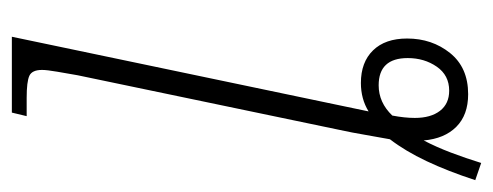

<svg xmlns="http://www.w3.org/2000/svg" viewBox="-285 -526 832 324"><g transform="rotate(-90 131.0 -364.0)"><path d="M-11 22Q4 -24 21 -60Q38 -96 58 -122Q62 -143 65.5 -164Q69 -185 74 -208L166 -649Q169 -666 172 -683.5Q175 -701 175 -709Q175 -726 165 -730.5Q155 -735 128 -735H97L103 -760H231L105 -158Q126 -171 153 -171Q188 -171 208 -150.5Q228 -130 228 -93Q228 -51 203.5 -20.5Q179 10 134 10Q99 10 79 -10Q59 -30 56 -65Q45 -44 35.5 -19Q26 6 18 32ZM140 -22Q166 -22 180.5 -43Q195 -64 195 -92Q195 -141 149 -141Q120 -141 98 -118Q94 -97 94 -80Q94 -53 106 -37.5Q118 -22 140 -22Z"/></g></svg>

Font: Noto Serif SemiCondensed ExtraLight
Style: Italic
Weight: 200
Width: 4
Italic angle: -12°
Designer: Monotype Design Team
Foundry: Monotype Imaging Inc.
Version: Version 2.013